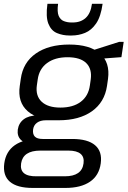

<svg xmlns="http://www.w3.org/2000/svg" viewBox="-36 -776 653 983"><path d="M264.4 -160.2Q159.1 -160.2 106.1 -206.4Q53.1 -252.7 65.2 -335.9L70.4 -372Q81.7 -456.2 147.5 -502.1Q213.3 -547.9 318.5 -547.9Q423.8 -547.9 476.1 -502.1Q528.3 -456.2 517 -372L511.8 -335.9Q499.6 -252.7 434.7 -206.4Q369.7 -160.2 264.4 -160.2ZM131.3 186.2Q51.5 186.2 14.5 154.3Q-22.4 122.4 -14.1 60.4Q-5.8 -0.6 39.6 -32.5Q85 -64.5 166.2 -64.5H334.1Q413.2 -64.5 450.6 -32.6Q488.1 -0.7 479.8 60.4Q471.5 122.4 424.8 154.3Q378.1 186.2 299 186.2ZM295.8 126.6Q383.2 126.6 391.7 60.4Q396.2 28.2 376.6 11.6Q357 -5 314.1 -5H170.6Q82.1 -5 72.1 60.4Q61.9 128.3 152.2 126.6ZM134.2 -39.8Q92.5 -39.8 71.7 -59.3Q51 -78.8 55 -112.3Q60 -146.2 85.9 -165.5Q111.9 -184.9 155.8 -184.9H267.7L264.4 -160.2H198.2Q170.5 -160.2 153.4 -147.6Q136.2 -135 133.3 -112.3Q130.7 -88.7 142.5 -76.6Q154.4 -64.5 182.4 -64.5H250.3L247 -39.8ZM273.2 -225.2Q338.4 -225.2 377.6 -255Q416.8 -284.7 424.2 -338.9L428.5 -369.2Q435.9 -423.3 405.4 -453.2Q374.9 -483 309.7 -483Q245.5 -483 205 -453.2Q164.5 -423.3 157.1 -369.2L152.7 -338.9Q145.3 -285.6 177.1 -255.4Q209 -225.2 273.2 -225.2ZM427.9 -515.1 574.3 -561.7H597.3L585.6 -483.4L421.3 -471ZM320.1 -594.2Q285.4 -594.2 255.7 -606.6Q226 -618.9 211.8 -654.3Q197.6 -689.6 206.9 -756.5H261.4Q255.7 -715.4 264.4 -694.9Q273.2 -674.5 291.4 -667.7Q309.6 -660.9 328.9 -660.9H336.7Q376.9 -660.9 402.6 -684.1Q428.2 -707.2 434.9 -756.5H489.3Q480.3 -691.3 456.4 -656.2Q432.4 -621.1 399.6 -607.7Q366.8 -594.2 330.4 -594.2Z"/></svg>

Font: Pathway Extreme 8pt Thin
Style: Italic
Weight: 100
Italic angle: -8°
Designer: Eduardo Rodriguez Tunni
Foundry: Eduardo Rodriguez Tunni
Version: Version 1.000